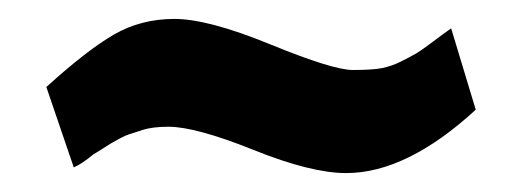

<svg xmlns="http://www.w3.org/2000/svg" viewBox="-20 -377 557 203"><path d="M346 -194Q309 -194 248 -218.5Q187 -243 158 -243Q141 -243 130.5 -239.5Q120 -236 116.5 -235Q113 -234 106.5 -230.5Q100 -227 97.5 -225.5Q95 -224 88 -219.5Q81 -215 79 -214Q67 -204 58 -200L29 -285Q72 -324 100.5 -340.5Q129 -357 164.5 -357Q200 -357 266 -330Q332 -303 353 -303Q374 -303 384 -305Q394 -307 404 -312Q414 -317 420 -320.5Q426 -324 438.5 -333.5Q451 -343 457 -347L483 -261Q410 -194 346 -194Z"/></svg>

Font: Magra
Style: Bold
Weight: 600
Designer: Viviana Monsalve
Foundry: Viviana Monsalve
Version: Version 1.001